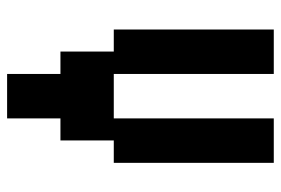

<svg xmlns="http://www.w3.org/2000/svg" viewBox="-145 -625 790 540"><g transform="rotate(90 250.0 -355.0)"><path d="M188 20V-130H125V-280H63V-730H188V-280H313V-730H438V-280H375V-130H313V20Z"/></g></svg>

Font: 2P VHS
Style: Regular
Weight: 400
Designer: CodeMan38
Foundry: CodeMan38
Version: Version 3.000